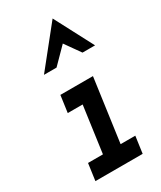

<svg xmlns="http://www.w3.org/2000/svg" viewBox="-172 -721 653 781"><g transform="rotate(-30 155.0 -330.0)"><path d="M46 -79 35 0H257L268 -79H199L240 -375H87L76 -296H146L116 -79ZM215 -660Q179 -615 142.5 -569.5Q106 -524 70 -479H129Q146 -497 164.5 -515Q183 -533 200 -551Q217 -527 225.5 -515Q234 -503 251 -479H310Q286 -524 262.5 -569.5Q239 -615 215 -660Z"/></g></svg>

Font: Josefin Slab Thin
Style: Italic
Weight: 100
Italic angle: -12°
Designer: Santiago Orozco
Foundry: Typemade
Version: Version 2.000